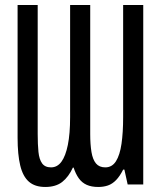

<svg xmlns="http://www.w3.org/2000/svg" viewBox="-20 -734 640 764"><path d="M160 10Q119 10 95 -11Q71 -32 60.5 -75.5Q50 -119 50 -186V-714H130V-201Q130 -159 133 -129.5Q136 -100 147.5 -84Q159 -68 183 -68Q208 -68 224.5 -90.5Q241 -113 250 -157.5Q259 -202 259 -268V-714H339V-201Q339 -159 344 -129Q349 -99 362 -83.5Q375 -68 399 -68Q426 -68 441.5 -92.5Q457 -117 463.5 -162Q470 -207 470 -268V-714H550V0H488L475 -59H470Q457 -33 442 -17.5Q427 -2 409.5 4Q392 10 371 10Q344 10 325 1.5Q306 -7 293.5 -24.5Q281 -42 273 -67H270Q253 -30 227.5 -10Q202 10 160 10Z"/></svg>

Font: Noto Sans Mono
Style: Regular
Weight: 400
Designer: Monotype Design Team
Foundry: Monotype Imaging Inc.
Version: Version 2.014